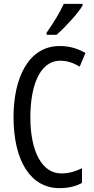

<svg xmlns="http://www.w3.org/2000/svg" viewBox="-20 -963 486 993"><path d="M407 -934V-943H310C289 -898 259 -848 221 -794V-783H273C314 -819 382 -892 407 -934ZM292 -649C329 -649 362 -637 392 -618L422 -689C381 -713 337 -725 289 -725C128 -725 50 -561 50 -358C50 -127 141 10 287 10C333 10 372 1 404 -17V-93C372 -77 337 -66 297 -66C199 -66 137 -176 137 -357C137 -512 182 -649 292 -649Z"/></svg>

Font: Noto Sans Gurmukhi UI ExtraCondensed
Style: Regular
Weight: 400
Width: 2
Designer: Jelle Bosma - Monotype Design Team
Foundry: Monotype Imaging Inc.
Version: Version 2.004